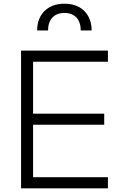

<svg xmlns="http://www.w3.org/2000/svg" viewBox="-20 -1019 653 1039"><path d="M240 -854C240 -913 272 -949 329 -949C385 -949 417 -913 417 -854H476C476 -939 422 -999 329 -999C235 -999 181 -939 181 -854ZM564 0V-60H159V-344H544V-404H159V-685H564V-745H94V0Z"/></svg>

Font: Plus Jakarta Sans Light
Style: Regular
Weight: 300
Designer: Gumpita Rahayu
Foundry: Tokotype
Version: Version 2.071;gftools[0.9.30]